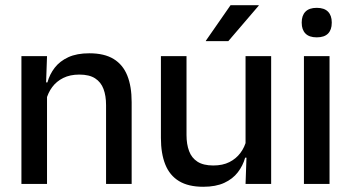

<svg xmlns="http://www.w3.org/2000/svg" viewBox="-20 -704 1345 735"><path d="M386 0V-302Q386 -337.5 376.2 -363.5Q366.5 -389.5 344.2 -404Q322 -418.5 283.5 -418.5Q248 -418.5 222 -405.5Q196 -392.5 179.8 -370.5Q163.5 -348.5 156.5 -320.5L140.5 -388.5H161.5Q170 -419.5 189.5 -444.8Q209 -470 241.5 -485Q274 -500 322 -500Q379.5 -500 415 -478.2Q450.5 -456.5 467.2 -415Q484 -373.5 484 -313V0ZM62 0V-489H160L156 -374.5L160 -368.5V0Z M694 -489V-187Q694 -152 703.8 -125.8Q713.5 -99.5 736 -85Q758.5 -70.5 796.5 -70.5Q832.5 -70.5 858.2 -83.5Q884 -96.5 900.5 -118.8Q917 -141 923.5 -168.5L939.5 -100.5H918.5Q910 -70 890.5 -44.5Q871 -19 838.5 -4Q806 11 758 11Q701 11 665.2 -10.8Q629.5 -32.5 612.8 -74.2Q596 -116 596 -176V-489ZM1018 -489V0H920L924 -114.5L920 -120.5V-489ZM862.5 -684H970.5V-682.5L854 -546.5H768V-548Z M1143.5 0V-489H1241.5V0ZM1192.5 -561Q1163.5 -561 1149.2 -575.8Q1135 -590.5 1135 -616.5V-618.5Q1135 -644.5 1149.2 -659.2Q1163.5 -674 1192.5 -674Q1221.5 -674 1235.8 -659.2Q1250 -644.5 1250 -618.5V-616.5Q1250 -590 1235.8 -575.5Q1221.5 -561 1192.5 -561Z"/></svg>

Font: Anek Gurmukhi Medium
Style: Regular
Weight: 500
Designer: Sarang Kulkarni (Gurmukhi), Yesha Goshar (Latin)
Foundry: Ek Type
Version: Version 1.003